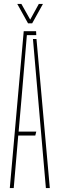

<svg xmlns="http://www.w3.org/2000/svg" viewBox="-20 -959 304 979"><path d="M30 0 101 -800H164L165 -780H117L90 -460L75 -288H165L160 -268H73L50 0ZM214 0 174 -461 148 -760H166L234 0ZM123 -840 68 -939H89L134 -859L178 -939H199L144 -840Z"/></svg>

Font: Big Shoulders Stencil Display SC Thin
Style: Regular
Weight: 100
Designer: Patric King
Foundry: XO Type Co
Version: Version 2.001